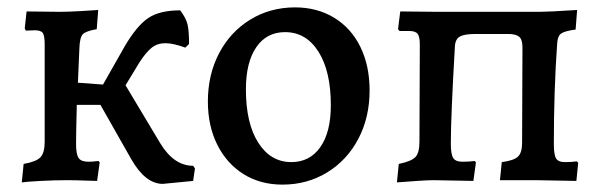

<svg xmlns="http://www.w3.org/2000/svg" viewBox="-20 -488 1627 520"><path d="M508 -32 503 2 421 10Q374 10 336 -56L252 -204H188Q186 -126 186 -98Q186 -70 193 -60Q200 -50 219 -50Q229 -50 236.5 -51Q244 -52 247 -52L250 -48L243 2Q234 2 209 1Q184 0 160 0Q129 0 90.5 2Q52 4 39 6L44 -44Q78 -50 89.5 -62Q101 -74 101 -104V-368Q101 -391 96 -398.5Q91 -406 74 -406L50 -405L47 -411L52 -457L142 -456Q164 -456 199.5 -458Q235 -460 246 -461L242 -409Q213 -404 204.5 -395.5Q196 -387 195 -357L191 -264L259 -259L318 -363Q351 -419 382 -439.5Q413 -460 468 -460Q484 -439 488 -421.5Q492 -404 492 -369L482 -359Q449 -371 428 -371Q406 -371 390.5 -358.5Q375 -346 357 -318L320 -257L414 -100Q451 -39 503 -39Z M543 -213Q543 -286 573.5 -344Q604 -402 658 -435Q712 -468 779 -468Q839 -468 885 -440Q931 -412 956 -361Q981 -310 981 -243Q981 -170 950.5 -112Q920 -54 866 -21Q812 12 745 12Q685 12 639.5 -16.5Q594 -45 568.5 -96Q543 -147 543 -213ZM876 -203Q876 -295 842.5 -348Q809 -401 752 -401Q702 -401 674 -360Q646 -319 646 -246Q646 -154 679.5 -101.5Q713 -49 769 -49Q819 -49 847.5 -89.5Q876 -130 876 -203Z M1060 -44Q1094 -51 1105 -62.5Q1116 -74 1116 -104L1117 -367Q1117 -389 1111 -396.5Q1105 -404 1089 -404H1062L1058 -409L1064 -457L1165 -456H1442Q1466 -456 1543 -461L1539 -408Q1509 -404 1499.5 -397Q1490 -390 1489 -370Q1480 -245 1480 -98Q1480 -69 1486 -59Q1492 -49 1510 -49Q1528 -49 1542 -51L1546 -47L1541 2L1432 0H1334L1339 -49Q1371 -53 1382.5 -63.5Q1394 -74 1394 -101L1395 -360Q1395 -381 1386 -388.5Q1377 -396 1356 -396H1268Q1238 -396 1225.5 -389Q1213 -382 1212 -362Q1201 -173 1201 -99Q1201 -70 1207.5 -60Q1214 -50 1232 -50Q1252 -50 1266 -52L1269 -48L1262 2L1155 0Q1129 0 1055 6Z"/></svg>

Font: Alegreya Medium
Style: Regular
Weight: 500
Designer: Juan Pablo del Peral
Foundry: Huerta Tipografica
Version: Version 2.007; ttfautohint (v1.6)